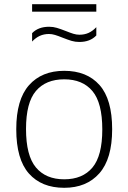

<svg xmlns="http://www.w3.org/2000/svg" viewBox="-20 -886 612 915"><path d="M57.5 -270Q57.5 -411.5 118.2 -480Q179 -548.5 286 -548.5Q394 -548.5 454.2 -480.8Q514.5 -413 514.5 -270Q514.5 -129 453.5 -60Q392.5 9 286 9Q178 9 117.8 -59Q57.5 -127 57.5 -270ZM467.5 -269Q467.5 -396 420.5 -452Q373.5 -508 286 -508Q198.5 -508 151.2 -452.5Q104 -397 104 -271.5Q104 -144.5 151.2 -88Q198.5 -31.5 286 -31.5Q373.5 -31.5 420.5 -87.5Q467.5 -143.5 467.5 -269ZM278 -706.5Q257 -715 242.2 -719.5Q227.5 -724 213.5 -724Q189.5 -724 170 -715.2Q150.5 -706.5 133 -688V-728Q162.5 -758.5 214 -758.5Q233.5 -758.5 251 -753.2Q268.5 -748 294 -738Q315 -729.5 329.8 -725Q344.5 -720.5 358.5 -720.5Q382.5 -720.5 402 -729.2Q421.5 -738 439 -756.5V-717Q409.5 -686 358 -686Q338.5 -686 321 -691.2Q303.5 -696.5 278 -706.5ZM133 -830.5V-866H439V-830.5Z"/></svg>

Font: Encode Sans Semi Expanded ExLight
Style: Regular
Weight: 275
Width: 6
Designer: Multiple Designers
Foundry: Impallari Type
Version: Version 2.000